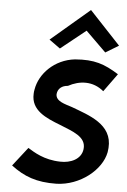

<svg xmlns="http://www.w3.org/2000/svg" viewBox="-65 -1050 734 1109"><g transform="rotate(5 302.0 -495.5)"><path d="M193 -813 257 -767 402 -883 520 -767 596 -813 417 -1004ZM322 -556C386 -591 464 -597 528 -543L604 -648C521 -700 462 -721 350 -712C231 -699 147 -610 132 -519C130 -510 129 -501 129 -493C124 -397 212 -360 298 -327C370 -297 453 -273 444 -200C437 -140 375 -114 316 -116C221 -118 162 -157 126 -179L41 -70C116 -13 189 15 305 13C442 9 564 -90 584 -194L587 -219C597 -358 456 -398 356 -436C314 -450 260 -461 261 -503C264 -536 289 -554 322 -556Z"/></g></svg>

Font: Bluebird
Style: Obl
Weight: 400
Designer: Jasper
Foundry: Cannot Into Space Fonts
Version: Version 0.98